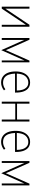

<svg xmlns="http://www.w3.org/2000/svg" viewBox="1464 -2028 575 3544"><g transform="rotate(90 1752.0 -255.5)"><path d="M103 0V-511H139V-66L437 -511H473V0H437V-445L139 0Z M905 9 729 -387Q725.5 -395.5 722.2 -403.2Q719 -411 716 -419Q716 -411 716 -403.2Q716 -395.5 716 -387V0H681V-511H713L890 -111Q894 -101.5 897.8 -92.8Q901.5 -84 905 -74Q909 -84 913 -92.8Q917 -101.5 921 -111L1098 -511H1130V0H1095V-387Q1095 -395.5 1095 -403.2Q1095 -411 1095 -419Q1092 -411 1089 -403.2Q1086 -395.5 1082 -387Z M1503.5 12Q1438.5 12 1392.8 -20.5Q1347 -53 1322.8 -113.2Q1298.5 -173.5 1298.5 -256Q1298.5 -341 1325 -400.8Q1351.5 -460.5 1397.8 -491.8Q1444 -523 1503.5 -523Q1558 -523 1599.8 -495Q1641.5 -467 1665 -408Q1688.5 -349 1688.5 -256Q1688.5 -253 1688.5 -250.5Q1688.5 -248 1688.5 -245H1337.5Q1340.5 -180 1357.5 -130.2Q1374.5 -80.5 1410.5 -52.2Q1446.5 -24 1506.5 -24Q1536 -24 1567.5 -34.2Q1599 -44.5 1626.5 -67L1647.5 -41Q1620.5 -18 1582.8 -3Q1545 12 1503.5 12ZM1337.5 -278H1650.5Q1650.5 -334 1635.8 -382.2Q1621 -430.5 1588.5 -460.2Q1556 -490 1503.5 -490Q1435.5 -490 1389.5 -439.5Q1343.5 -389 1337.5 -278Z M1856.5 0V-511H1892.5V-282H2186.5V-511H2222.5V0H2186.5V-249H1892.5V0Z M2599.5 12Q2534.5 12 2488.8 -20.5Q2443 -53 2418.8 -113.2Q2394.5 -173.5 2394.5 -256Q2394.5 -341 2421 -400.8Q2447.5 -460.5 2493.8 -491.8Q2540 -523 2599.5 -523Q2654 -523 2695.8 -495Q2737.5 -467 2761 -408Q2784.5 -349 2784.5 -256Q2784.5 -253 2784.5 -250.5Q2784.5 -248 2784.5 -245H2433.5Q2436.5 -180 2453.5 -130.2Q2470.5 -80.5 2506.5 -52.2Q2542.5 -24 2602.5 -24Q2632 -24 2663.5 -34.2Q2695 -44.5 2722.5 -67L2743.5 -41Q2716.5 -18 2678.8 -3Q2641 12 2599.5 12ZM2433.5 -278H2746.5Q2746.5 -334 2731.8 -382.2Q2717 -430.5 2684.5 -460.2Q2652 -490 2599.5 -490Q2531.5 -490 2485.5 -439.5Q2439.5 -389 2433.5 -278Z M3176.5 9 3000.5 -387Q2997 -395.5 2993.8 -403.2Q2990.5 -411 2987.5 -419Q2987.5 -411 2987.5 -403.2Q2987.5 -395.5 2987.5 -387V0H2952.5V-511H2984.5L3161.5 -111Q3165.5 -101.5 3169.2 -92.8Q3173 -84 3176.5 -74Q3180.5 -84 3184.5 -92.8Q3188.5 -101.5 3192.5 -111L3369.5 -511H3401.5V0H3366.5V-387Q3366.5 -395.5 3366.5 -403.2Q3366.5 -411 3366.5 -419Q3363.5 -411 3360.5 -403.2Q3357.5 -395.5 3353.5 -387Z"/></g></svg>

Font: Overpass Thin
Style: Regular
Weight: 250
Designer: Delve Withrington, Dave Bailey, Thomas Jockin
Foundry: Delve Fonts LLC
Version: Version 4.000